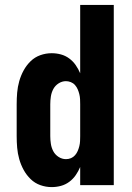

<svg xmlns="http://www.w3.org/2000/svg" viewBox="-20 -755 540 783"><path d="M191 8Q167 8 144.5 0Q122 -8 105 -24.5Q88 -41 76.5 -62Q65 -83 58.5 -106Q52 -129 50 -152.5Q48 -176 48 -200V-330Q48 -354 50 -377.5Q52 -401 58.5 -424Q65 -447 76.5 -468Q88 -489 105 -505.5Q122 -522 144.5 -530Q167 -538 191 -538Q210 -538 228.5 -533Q247 -528 262.5 -516.5Q278 -505 289 -489Q300 -473 307 -456V-735H444V0H307V-74Q300 -57 289 -41Q278 -25 262.5 -13.5Q247 -2 228.5 3Q210 8 191 8ZM249 -106Q249 -106 249 -106Q249 -106 249 -106Q260 -106 269.5 -110Q279 -114 286 -122Q293 -130 297 -139.5Q301 -149 303.5 -159Q306 -169 306.5 -179.5Q307 -190 307 -200V-330Q307 -340 306.5 -350.5Q306 -361 303.5 -371Q301 -381 297 -390.5Q293 -400 286 -408Q279 -416 269 -420Q259 -424 249 -424Q233 -424 219 -415Q205 -406 197.5 -392Q190 -378 187.5 -362Q185 -346 185 -330V-200Q185 -184 187.5 -168Q190 -152 197.5 -138Q205 -124 219 -115Q233 -106 249 -106Z"/></svg>

Font: iosevka_custom_sans_ss08 Heavy
Style: Regular
Weight: 900
Designer: Belleve Invis
Foundry: Belleve Invis
Version: Version 10.3.0; ttfautohint (v1.8.3)